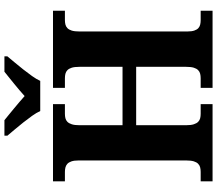

<svg xmlns="http://www.w3.org/2000/svg" viewBox="-76 -895 971 859"><g transform="rotate(-90 409.5 -465.5)"><path d="M445.8 0V-53.2H488.8Q499.5 -53.2 508.8 -55.4Q518.1 -57.6 525.1 -64.5Q532.2 -71.3 536.1 -84Q540 -96.7 540 -118.2V-341.8H278.8V-118.2Q278.8 -96.7 283 -84Q287.1 -71.3 293.9 -64.5Q300.8 -57.6 310.1 -55.4Q319.3 -53.2 330.1 -53.2H373V0H27.8V-53.2H69.8Q80.6 -53.2 89.8 -55.4Q99.1 -57.6 106.2 -64.5Q113.3 -71.3 117.2 -84Q121.1 -96.7 121.1 -118.2V-599.6Q121.1 -619.6 116.9 -631.6Q112.8 -643.6 105.7 -649.9Q98.6 -656.2 89.4 -658.4Q80.1 -660.6 69.8 -660.6H27.8V-713.9H373V-660.6H330.1Q319.3 -660.6 310.1 -658.4Q300.8 -656.2 293.9 -649.4Q287.1 -642.6 283 -629.9Q278.8 -617.2 278.8 -595.7V-402.8H540V-595.7Q540 -617.2 536.1 -629.9Q532.2 -642.6 525.1 -649.4Q518.1 -656.2 508.8 -658.4Q499.5 -660.6 488.8 -660.6H445.8V-713.9H791V-660.6H749Q738.8 -660.6 729.5 -658.4Q720.2 -656.2 713.1 -649.4Q706.1 -642.6 702.1 -629.9Q698.2 -617.2 698.2 -595.7V-112.8Q698.2 -93.3 702.4 -81.3Q706.5 -69.3 713.6 -63.2Q720.7 -57.1 729.7 -55.2Q738.8 -53.2 749 -53.2H791V0ZM231.9 -931.2H301.3Q311.5 -922.9 325.4 -911.6Q339.4 -900.4 354.2 -887.9Q369.1 -875.5 383.5 -863.3Q397.9 -851.1 409.2 -840.8Q420.4 -851.1 434.8 -863.3Q449.2 -875.5 464.4 -887.9Q479.5 -900.4 493.7 -911.6Q507.8 -922.9 518.1 -931.2H586.9V-918Q575.2 -903.8 559.6 -885.3Q543.9 -866.7 528.3 -846.9Q512.7 -827.1 498.8 -807.6Q484.9 -788.1 477.1 -771H342.3Q334.5 -788.1 320.6 -807.6Q306.6 -827.1 291 -846.9Q275.4 -866.7 259.5 -885.3Q243.7 -903.8 231.9 -918Z"/></g></svg>

Font: Droid Serif
Style: Bold
Weight: 700
Designer: Monotype Design team
Foundry: Monotype Imaging Inc.
Version: Version 1.03